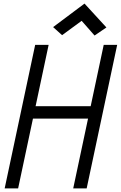

<svg xmlns="http://www.w3.org/2000/svg" viewBox="-20 -1050 673 1070"><path d="M388 0 558 -800H633L463 0ZM6 0 176 -800H251L81 0ZM117 -389 132 -458H531L516 -389ZM507 -852 435 -934 326 -854 276 -899 451 -1030 573 -897Z"/></svg>

Font: Victor Mono
Style: Italic
Weight: 400
Italic angle: -12°
Monospace: yes
Designer: Rune Bjørnerås
Version: Version 1.561;gftools[0.9.30]